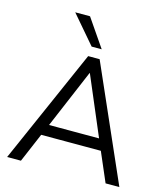

<svg xmlns="http://www.w3.org/2000/svg" viewBox="-133 -1040 996 1143"><g transform="rotate(15 364.5 -468.5)"><path d="M19 0 329.5 -705H400.1L710.6 0H625.7L539.1 -201.2L578.8 -180H149.3L189.6 -201.2L104 0ZM363.6 -609.5 202.9 -230.3 179 -248.6H549.1L526.7 -230.3L365.6 -609.5ZM334.8 -765 187.6 -936.9H278.8L396.8 -765Z"/></g></svg>

Font: Nunito Sans 12pt ExtraLight
Style: Regular
Weight: 200
Designer: Vernon Adams
Foundry: Vernon Adams
Version: Version 3.101;gftools[0.9.27]